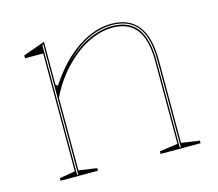

<svg xmlns="http://www.w3.org/2000/svg" viewBox="-80 -615 809 714"><g transform="rotate(-15 324.5 -257.5)"><path d="M609 -10V0H455V-10L525 -20V-338Q525 -420 495 -460Q465 -500 403 -500Q367 -500 330 -485.5Q293 -471 258.5 -444Q224 -417 194.5 -380.5Q165 -344 144 -300V-20L214 -10V0H70V-10L130 -20V-474H60V-485L144 -515V-350L152 -344Q188 -399 229 -437Q270 -475 314.5 -495Q359 -515 403 -515Q437 -515 462.5 -504Q488 -493 505 -471Q522 -449 530.5 -416Q539 -383 539 -338V-20ZM135 -5H139V-507L135 -505ZM530 -5H534V-338Q534 -397 519.5 -435Q505 -473 476 -491.5Q447 -510 403 -510Q357 -510 309.5 -487Q262 -464 215 -413Q262 -461 310 -483.5Q358 -506 403 -506Q468 -506 499 -464Q530 -422 530 -338Z"/></g></svg>

Font: Kalnia Glaze Thin
Style: Regular
Weight: 100
Version: Version 1.110